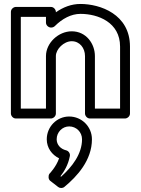

<svg xmlns="http://www.w3.org/2000/svg" viewBox="-20 -573 712 969"><path d="M85 -25V-488H212V-459C212 -443.9 226.3 -434 237 -434H239C245.8 -434 252.8 -437.4 256.7 -441.3C293.7 -478.3 338.9 -503 386 -503C475.1 -503 586 -460.3 586 -338V-25H459V-290C459 -351.3 415.8 -415 342 -415C275.5 -415 212 -356.7 212 -290V-25ZM35 0C35 10.7 44.9 25 60 25H237C247.7 25 262 15.1 262 0V-290C262 -325.3 302.5 -365 342 -365C382.2 -365 409 -330.7 409 -290V0C409 10.7 418.9 25 434 25H611C621.7 25 636 15.1 636 0V-338C636 -501.7 484.9 -553 386 -553C339.9 -553 299.3 -536.9 262 -511V-513C262 -523.7 252.1 -538 237 -538H60C49.3 -538 35 -528.1 35 -513ZM228.9 304.7C222.5 316.3 224.1 332.3 233.7 339.8L273.7 370.8C282.3 377.5 295.8 377.8 304.9 370.3C369.5 317 444 235.5 444 130C444 66.3 392.7 15 329 15C266.8 15 216 66.5 216 130C216 173.6 242.4 208.8 278.2 225.9C263.7 269.1 229.9 303.7 228.9 304.7ZM329 65C365.3 65 394 93.7 394 130C394 203.9 344.1 269.1 288.2 318.8L285.2 316.4C302.7 293.7 324.2 260.1 332.6 214.5C335.1 201.1 325.6 188.5 313.8 185.7C285.2 178.9 266 156.9 266 130C266 93.5 295.2 65 329 65Z"/></svg>

Font: Hussar Ekologiczny
Style: Regular
Weight: 400
Foundry: Cannot Into Space Fonts
Version: Version 0.97